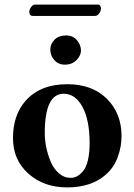

<svg xmlns="http://www.w3.org/2000/svg" viewBox="-20 -814 591 844"><path d="M397.9 -744.1H124Q108.9 -744.1 108.9 -762.2Q108.9 -772 116.7 -783Q124.5 -793.9 133.8 -793.9H410.2Q417 -793.9 420.4 -788.8Q423.8 -783.7 423.8 -776.9Q423.8 -766.1 416 -755.1Q408.2 -744.1 397.9 -744.1ZM201.2 -596.2Q201.2 -620.6 219.5 -639.4Q237.8 -658.2 271 -658.2Q300.3 -658.2 318.1 -637.5Q335.9 -616.7 335.9 -591.8Q335.9 -569.8 316.2 -549.8Q296.4 -529.8 265.1 -529.8Q236.3 -529.8 218.8 -549.8Q201.2 -569.8 201.2 -596.2ZM259.8 -401.9Q176.8 -401.9 176.8 -229Q176.8 -199.2 183.3 -166.7Q189.9 -134.3 202.9 -103.3Q215.8 -72.3 238.8 -52.2Q261.7 -32.2 291 -32.2Q305.7 -32.2 319.3 -39.6Q333 -46.9 345.9 -62.7Q358.9 -78.6 366.5 -109.9Q374 -141.1 374 -184.1Q374 -285.6 342.8 -343.8Q311.5 -401.9 259.8 -401.9ZM37.1 -207Q37.1 -307.6 91.8 -370.1Q156.2 -443.8 275.9 -443.8Q385.3 -443.8 449.7 -379.9Q514.2 -315.9 514.2 -215.8Q514.2 -169.4 497.8 -124Q481.4 -78.6 445.8 -46.9Q382.3 9.8 274.9 9.8Q172.9 9.8 105 -50.5Q37.1 -110.8 37.1 -207Z"/></svg>

Font: Linux Libertine G
Style: Bold
Weight: 700
Designer: Philipp H. Poll
Foundry: Philipp H. Poll
Version: Version 5.0.3